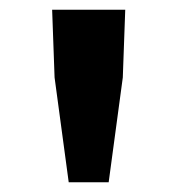

<svg xmlns="http://www.w3.org/2000/svg" viewBox="-20 -800 365 394"><path d="M121 -426 92 -641 87 -780H237L232 -641L203 -426Z"/></svg>

Font: Chiron Sans HK TT
Style: Bold
Weight: 700
Designer: Ryoko NISHIZUKA 西塚涼子 (kana, bopomofo & ideographs); Paul D. Hunt (Latin, Greek & Cyrillic); Sandoll Communications 산돌커뮤니
Foundry: Adobe
Version: Version 2.022;hotconv 1.0.109;makeotfexe 2.5.65596